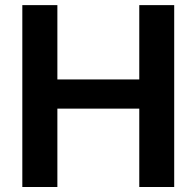

<svg xmlns="http://www.w3.org/2000/svg" viewBox="-20 -748 786 768"><path d="M69.3 0V-727.5H209.5V-430.2H537.1V-727.5H676.8V0H537.1V-313.5H209.5V0Z"/></svg>

Font: Inter Cardless
Style: Bold
Weight: 700
Designer: Rasmus Andersson
Foundry: rsms
Version: Version 4.001;git-9221beed3